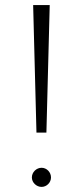

<svg xmlns="http://www.w3.org/2000/svg" viewBox="-20 -720 325 753"><path d="M110 -700 123 -200H162L175 -700ZM105 -24C105 -4 123 13 143 13C163 13 180 -4 180 -24C180 -45 163 -62 143 -62C123 -62 105 -45 105 -24Z"/></svg>

Font: Jost Light
Style: Regular
Weight: 300
Version: Version 3.710